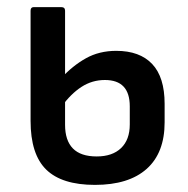

<svg xmlns="http://www.w3.org/2000/svg" viewBox="-20 -509 530 540"><path d="M247 11Q154 11 110 -32Q66 -75 66 -169V-479Q66 -489 75 -489H152Q163 -489 163 -479V-158Q163 -114 185 -91.5Q207 -69 252 -69Q296 -69 320.5 -92.5Q345 -116 345 -159V-210Q345 -247 327.5 -265.5Q310 -284 275 -284Q239 -284 209 -264.5Q179 -245 153 -209L152 -289Q184 -324 221.5 -345Q259 -366 307 -366Q373 -366 408 -329Q443 -292 443 -217V-165Q443 -79 392.5 -34Q342 11 247 11Z"/></svg>

Font: Sofia Sans Semi Condensed SemiBold
Style: Regular
Weight: 600
Designer: Botio Nikoltchev, Ani Petrova
Foundry: lettersoup
Version: Version 4.100